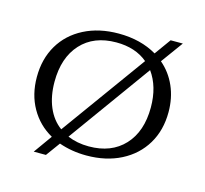

<svg xmlns="http://www.w3.org/2000/svg" viewBox="-88 -627 827 776"><g transform="rotate(15 325.5 -239.0)"><path d="M601 -245Q601 -169 566.5 -111.5Q532 -54 469.5 -22Q407 10 325 10Q264 10 210 -9L167 50H116L171 -27Q114 -59 82 -115.5Q50 -172 50 -245Q50 -321 84 -378.5Q118 -436 180.5 -468Q243 -500 325 -500Q417 -500 485 -460L534 -528H585L518 -436Q558 -402 579.5 -353Q601 -304 601 -245ZM200 -66 456 -420Q405 -463 325 -463Q231 -463 177.5 -404.5Q124 -346 124 -245Q124 -185 143.5 -139Q163 -93 200 -66ZM527 -245Q527 -332 485 -390L236 -45Q276 -28 325 -28Q419 -28 473 -86Q527 -144 527 -245Z"/></g></svg>

Font: Fahkwang Light
Style: Regular
Weight: 300
Version: Version 1.000; ttfautohint (v1.6)